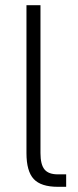

<svg xmlns="http://www.w3.org/2000/svg" viewBox="-20 -720 301 740"><path d="M82 -130V-700H136V-130Q136 -86 151.5 -67Q167 -48 203 -48H235V0H203Q138 0 110 -30Q82 -60 82 -130Z"/></svg>

Font: Bai Jamjuree Light
Style: Regular
Weight: 300
Designer: Katatrad Aksorn Co.,Ltd.
Foundry: Cadson Demak Co.,Ltd.
Version: Version 1.000; ttfautohint (v1.6)